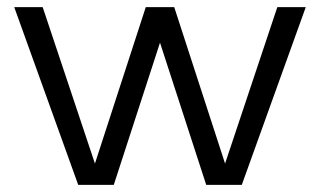

<svg xmlns="http://www.w3.org/2000/svg" viewBox="-20 -520 900 540"><path d="M840 -500 660 0H560L430 -400L300 0H200L20 -500H100L247 -60L390 -500H470L613 -60L760 -500Z"/></svg>

Font: Goli Light
Style: Regular
Weight: 300
Designer: jaikishan Patel
Foundry: MagicType
Version: Version 1.000